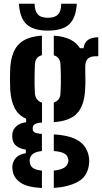

<svg xmlns="http://www.w3.org/2000/svg" viewBox="-20 -796 538 1010"><path d="M200.5 193Q124 189 89.2 165.5Q54.5 142 47.5 107.5Q46 101 45.2 91Q44.5 81 45.5 73.5Q49 49.5 65.8 32.2Q82.5 15 116 10V-9Q52 -18.5 45.5 -65.5Q44 -76.5 44.5 -82.2Q45 -88 45.5 -95.5Q48 -116 67.2 -132.8Q86.5 -149.5 117.5 -153V-171.5Q77.5 -189 57.8 -226.2Q38 -263.5 34 -321Q33.5 -340.5 33 -355.8Q32.5 -371 32.5 -384.5Q32.5 -398 33 -411.8Q33.5 -425.5 34 -441.5Q40 -524 79 -563.5Q118 -603 200.5 -608.5V-505.5Q182.5 -501 173.5 -488.8Q164.5 -476.5 163.5 -456.5Q162.5 -430 162 -404.2Q161.5 -378.5 161.8 -354Q162 -329.5 163.5 -306Q165 -286 174.5 -273.8Q184 -261.5 201 -256V-151.5Q173.5 -149.5 162.8 -142.5Q152 -135.5 152 -123Q152 -122.5 152 -121.5Q152 -120.5 152 -119Q152 -106.5 161.2 -100.2Q170.5 -94 200.5 -91.5V-1.5Q172.5 1.5 157.2 11Q142 20.5 138 36.5Q135.5 43.5 136 51Q136.5 58.5 138 64.5Q142.5 82 158 90.5Q173.5 99 200.5 101.5ZM263 192.5V101.5Q293.5 98.5 312.5 89Q331.5 79.5 337 62.5Q340 55 339.8 48Q339.5 41 336 32Q331.5 16.5 312.2 8.5Q293 0.5 263 -1.5V-89Q350 -84 394.2 -54.8Q438.5 -25.5 447.5 29.5Q449 37 449.2 48.5Q449.5 60 447.5 73Q438.5 134.5 388 161.2Q337.5 188 263 192.5ZM263 -153.5V-256.5Q279 -262 288 -273.5Q297 -285 298 -302.5Q299.5 -326 300 -351.8Q300.5 -377.5 300 -404.5Q299.5 -431.5 298 -458.5Q297 -477 288.2 -488.8Q279.5 -500.5 263 -505V-608.5Q364.5 -602 400.5 -542.5H419.5Q423.5 -572 442.5 -585.8Q461.5 -599.5 497 -600V-500H482.5Q457 -500 442.8 -487.8Q428.5 -475.5 428.5 -444.5V-417Q429 -399.5 429.2 -385.2Q429.5 -371 429.2 -356Q429 -341 427.5 -321Q422.5 -238.5 384.5 -198.8Q346.5 -159 263 -153.5ZM232 -635Q155.5 -635 119.8 -668.2Q84 -701.5 79.5 -776.5H162Q162.5 -738.5 178.8 -720.5Q195 -702.5 232 -702.5Q269 -702.5 285.5 -720.2Q302 -738 302 -776.5H384Q379.5 -701.5 344 -668.2Q308.5 -635 232 -635Z"/></svg>

Font: Big Shoulders Stencil Text Thin ExtraBold
Style: Regular
Weight: 800
Version: Version 2.001